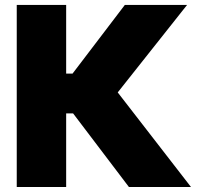

<svg xmlns="http://www.w3.org/2000/svg" viewBox="-20 -747 789 767"><path d="M244.3 -727.3V-453.1H269.9L478.7 -727.3H727.3L450.3 -377.8L742.9 0H495L272 -294H244.3V0H46.9V-727.3Z"/></svg>

Font: Inter P Black
Style: Regular
Weight: 900
Designer: Rasmus Andersson
Foundry: rsms
Version: Version 3.018;git-588b23468